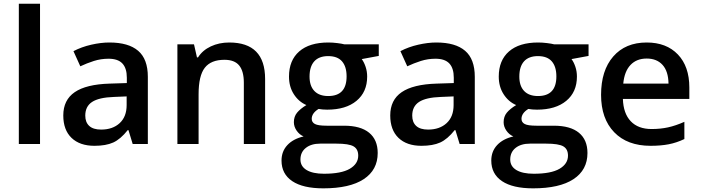

<svg xmlns="http://www.w3.org/2000/svg" viewBox="-20 -780 3802 1040"><path d="M196.8 0H82V-759.8H196.8Z M698.7 0 675.8 -75.2H671.9Q632.8 -25.9 593.3 -8.1Q553.7 9.8 491.7 9.8Q412.1 9.8 367.4 -33.2Q322.8 -76.2 322.8 -154.8Q322.8 -238.3 384.8 -280.8Q446.8 -323.2 573.7 -327.1L667 -330.1V-358.9Q667 -410.6 642.8 -436.3Q618.7 -461.9 567.9 -461.9Q526.4 -461.9 488.3 -449.7Q450.2 -437.5 415 -420.9L377.9 -502.9Q421.9 -525.9 474.1 -537.8Q526.4 -549.8 572.8 -549.8Q675.8 -549.8 728.3 -504.9Q780.8 -460 780.8 -363.8V0ZM527.8 -78.1Q590.3 -78.1 628.2 -113Q666 -147.9 666 -210.9V-257.8L596.7 -254.9Q515.6 -252 478.8 -227.8Q441.9 -203.6 441.9 -153.8Q441.9 -117.7 463.4 -97.9Q484.9 -78.1 527.8 -78.1Z M1416 0H1300.8V-332Q1300.8 -394.5 1275.6 -425.3Q1250.5 -456.1 1195.8 -456.1Q1123 -456.1 1089.4 -413.1Q1055.7 -370.1 1055.7 -269V0H940.9V-540H1030.8L1046.9 -469.2H1052.7Q1077.1 -507.8 1122.1 -528.8Q1167 -549.8 1221.7 -549.8Q1416 -549.8 1416 -352.1Z M2031.7 -540V-477.1L1939.5 -460Q1952.1 -442.9 1960.4 -418Q1968.8 -393.1 1968.8 -365.2Q1968.8 -281.7 1911.1 -233.9Q1853.5 -186 1752.4 -186Q1726.6 -186 1705.6 -189.9Q1668.5 -167 1668.5 -136.2Q1668.5 -117.7 1685.8 -108.4Q1703.1 -99.1 1749.5 -99.1H1843.8Q1933.1 -99.1 1979.5 -61Q2025.9 -22.9 2025.9 48.8Q2025.9 140.6 1950.2 190.4Q1874.5 240.2 1731.4 240.2Q1621.1 240.2 1563 201.2Q1504.9 162.1 1504.9 89.8Q1504.9 40 1536.4 6.1Q1567.9 -27.8 1624.5 -41Q1601.6 -50.8 1586.7 -72.5Q1571.8 -94.2 1571.8 -118.2Q1571.8 -148.4 1588.9 -169.4Q1606 -190.4 1639.6 -210.9Q1597.7 -229 1571.5 -269.8Q1545.4 -310.5 1545.4 -365.2Q1545.4 -453.1 1600.8 -501.5Q1656.2 -549.8 1758.8 -549.8Q1781.7 -549.8 1806.9 -546.6Q1832 -543.5 1844.7 -540ZM1607.4 84Q1607.4 121.1 1640.9 141.1Q1674.3 161.1 1734.9 161.1Q1828.6 161.1 1874.5 134.3Q1920.4 107.4 1920.4 63Q1920.4 27.8 1895.3 12.9Q1870.1 -2 1801.8 -2H1714.8Q1665.5 -2 1636.5 21.2Q1607.4 44.4 1607.4 84ZM1656.7 -365.2Q1656.7 -314.5 1682.9 -287.1Q1709 -259.8 1757.8 -259.8Q1857.4 -259.8 1857.4 -366.2Q1857.4 -418.9 1832.8 -447.5Q1808.1 -476.1 1757.8 -476.1Q1708 -476.1 1682.4 -447.8Q1656.7 -419.4 1656.7 -365.2Z M2469.7 0 2446.8 -75.2H2442.9Q2403.8 -25.9 2364.3 -8.1Q2324.7 9.8 2262.7 9.8Q2183.1 9.8 2138.4 -33.2Q2093.8 -76.2 2093.8 -154.8Q2093.8 -238.3 2155.8 -280.8Q2217.8 -323.2 2344.7 -327.1L2438 -330.1V-358.9Q2438 -410.6 2413.8 -436.3Q2389.6 -461.9 2338.9 -461.9Q2297.4 -461.9 2259.3 -449.7Q2221.2 -437.5 2186 -420.9L2148.9 -502.9Q2192.9 -525.9 2245.1 -537.8Q2297.4 -549.8 2343.8 -549.8Q2446.8 -549.8 2499.3 -504.9Q2551.8 -460 2551.8 -363.8V0ZM2298.8 -78.1Q2361.3 -78.1 2399.2 -113Q2437 -147.9 2437 -210.9V-257.8L2367.7 -254.9Q2286.6 -252 2249.8 -227.8Q2212.9 -203.6 2212.9 -153.8Q2212.9 -117.7 2234.4 -97.9Q2255.9 -78.1 2298.8 -78.1Z M3168 -540V-477.1L3075.7 -460Q3088.4 -442.9 3096.7 -418Q3105 -393.1 3105 -365.2Q3105 -281.7 3047.4 -233.9Q2989.7 -186 2888.7 -186Q2862.8 -186 2841.8 -189.9Q2804.7 -167 2804.7 -136.2Q2804.7 -117.7 2822 -108.4Q2839.4 -99.1 2885.7 -99.1H2980Q3069.3 -99.1 3115.7 -61Q3162.1 -22.9 3162.1 48.8Q3162.1 140.6 3086.4 190.4Q3010.7 240.2 2867.7 240.2Q2757.3 240.2 2699.2 201.2Q2641.1 162.1 2641.1 89.8Q2641.1 40 2672.6 6.1Q2704.1 -27.8 2760.7 -41Q2737.8 -50.8 2722.9 -72.5Q2708 -94.2 2708 -118.2Q2708 -148.4 2725.1 -169.4Q2742.2 -190.4 2775.9 -210.9Q2733.9 -229 2707.8 -269.8Q2681.6 -310.5 2681.6 -365.2Q2681.6 -453.1 2737.1 -501.5Q2792.5 -549.8 2895 -549.8Q2918 -549.8 2943.1 -546.6Q2968.3 -543.5 2981 -540ZM2743.7 84Q2743.7 121.1 2777.1 141.1Q2810.5 161.1 2871.1 161.1Q2964.8 161.1 3010.7 134.3Q3056.6 107.4 3056.6 63Q3056.6 27.8 3031.5 12.9Q3006.3 -2 2938 -2H2851.1Q2801.8 -2 2772.7 21.2Q2743.7 44.4 2743.7 84ZM2793 -365.2Q2793 -314.5 2819.1 -287.1Q2845.2 -259.8 2894 -259.8Q2993.7 -259.8 2993.7 -366.2Q2993.7 -418.9 2969 -447.5Q2944.3 -476.1 2894 -476.1Q2844.2 -476.1 2818.6 -447.8Q2793 -419.4 2793 -365.2Z M3503.9 9.8Q3377.9 9.8 3306.9 -63.7Q3235.8 -137.2 3235.8 -266.1Q3235.8 -398.4 3301.8 -474.1Q3367.7 -549.8 3482.9 -549.8Q3589.8 -549.8 3651.9 -484.9Q3713.9 -419.9 3713.9 -306.2V-244.1H3354Q3356.4 -165.5 3396.5 -123.3Q3436.5 -81.1 3509.3 -81.1Q3557.1 -81.1 3598.4 -90.1Q3639.6 -99.1 3687 -120.1V-26.9Q3645 -6.8 3602.1 1.5Q3559.1 9.8 3503.9 9.8ZM3482.9 -462.9Q3428.2 -462.9 3395.3 -428.2Q3362.3 -393.6 3356 -327.1H3601.1Q3600.1 -394 3568.8 -428.5Q3537.6 -462.9 3482.9 -462.9Z"/></svg>

Font: Sahel SemiBold FD
Style: SemiBold-FD
Weight: 600
Foundry: Saber Rastikerdar (saber.rastikerdar@gmail.com)
Version: Version 3.3.0